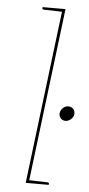

<svg xmlns="http://www.w3.org/2000/svg" viewBox="-53 -751 361 783"><g transform="rotate(5 128.0 -360.0)"><path d="M83 0 171 -720H183L95 0ZM92 0 94 -12 171 -10Q173 -10 175.5 -8.5Q178 -7 178 -5L177 0ZM174 -720 172 -708 95 -710Q93 -710 90.5 -711.5Q88 -713 89 -715V-720ZM196 -295Q197 -304 202 -311Q207 -318 214 -322Q221 -326 229 -326Q242 -326 250 -317Q258 -308 256 -295Q255 -284 244.5 -275Q234 -266 222 -266Q210 -266 202.5 -275Q195 -284 196 -295Z"/></g></svg>

Font: Aleo Thin
Style: Italic
Weight: 250
Italic angle: -7°
Designer: Alessio Laiso
Foundry: Alessio Laiso
Version: Version 2.001;gftools[0.9.29]